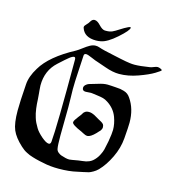

<svg xmlns="http://www.w3.org/2000/svg" viewBox="-131 -1051 1041 1146"><g transform="rotate(15 389.5 -477.5)"><path d="M311.5 -927.7Q311.5 -927.7 316.4 -927.7Q332 -927.7 352.5 -905.8Q373 -883.8 389.6 -882.8H398.4Q419.9 -882.8 435.1 -889.6Q450.2 -896.5 474.1 -912.1Q498 -927.7 518.6 -937.5Q526.4 -941.4 531.2 -941.4Q535.2 -941.4 535.2 -938.5Q535.2 -921.9 478.5 -871.6Q421.9 -821.3 382.8 -814.5Q368.2 -811.5 353.5 -811.5Q281.2 -811.5 263.7 -865.2Q262.7 -867.2 262.7 -870.1Q262.7 -875 266.1 -879.9Q269.5 -884.8 275.4 -890.6Q281.2 -896.5 284.2 -900.4Q286.1 -903.3 290 -909.2Q293.9 -915 295.9 -918Q297.9 -920.9 302.2 -923.8Q306.6 -926.8 311.5 -927.7ZM348.6 -304.7Q348.6 -311.5 354.5 -320.8Q360.4 -330.1 370.1 -342.8Q379.9 -355.5 383.8 -360.4Q384.8 -361.3 388.2 -367.7Q391.6 -374 393.6 -376Q395.5 -377.9 400.4 -381.8Q405.3 -385.7 411.1 -387.2Q417 -388.7 425.8 -388.7Q434.6 -388.7 443.8 -385.7Q453.1 -382.8 458.5 -379.9Q463.9 -377 475.6 -370.1Q487.3 -363.3 492.2 -360.4Q494.1 -359.4 500.5 -356Q506.8 -352.5 509.3 -351.1Q511.7 -349.6 516.6 -346.2Q521.5 -342.8 523.4 -339.8Q525.4 -336.9 526.9 -332Q528.3 -327.1 528.3 -321.3Q528.3 -315.4 525.4 -309.1Q522.5 -302.7 520 -299.8Q517.6 -296.9 509.8 -289.1Q502 -281.2 501 -279.3Q470.7 -248 451.2 -248Q444.3 -248 438 -250.5Q431.6 -252.9 423.3 -257.3Q415 -261.7 411.1 -263.7Q348.6 -290 348.6 -304.7ZM262.7 -668.9Q262.7 -683.6 253.9 -683.6Q249 -683.6 240.7 -679.2Q232.4 -674.8 222.2 -666Q211.9 -657.2 203.1 -649.9Q194.3 -642.6 183.1 -631.8Q171.9 -621.1 167 -617.2Q103.5 -559.6 103.5 -466.8Q103.5 -456.1 105.5 -437Q107.4 -418 107.4 -417Q108.4 -408.2 109.9 -385.3Q111.3 -362.3 111.8 -353.5Q112.3 -344.7 114.7 -326.7Q117.2 -308.6 119.6 -298.3Q122.1 -288.1 126.5 -272.9Q130.9 -257.8 137.7 -244.1Q144.5 -230.5 153.3 -215.8Q166 -194.3 195.3 -168.9Q224.6 -143.6 241.2 -143.6Q252 -143.6 253.9 -159.2Q262.7 -248 262.7 -668.9ZM538.1 -654.3Q499 -654.3 450.2 -671.9Q401.4 -689.5 396.5 -690.4Q384.8 -693.4 356.9 -705.6Q329.1 -717.8 319.3 -717.8Q305.7 -717.8 305.7 -704.1Q304.7 -677.7 300.3 -607.4Q295.9 -537.1 295.9 -494.1Q295.9 -474.6 296.9 -447.3Q297.9 -419.9 297.9 -383.8Q297.9 -354.5 296.9 -294.4Q295.9 -234.4 295.9 -209Q295.9 -148.4 299.8 -128.9Q301.8 -115.2 313 -106.4Q324.2 -97.7 332 -95.2Q339.8 -92.8 360.4 -86.9Q373 -84 383.8 -84Q390.6 -84 438.5 -92.8Q447.3 -93.8 461.9 -95.7Q476.6 -97.7 483.9 -99.1Q491.2 -100.6 502 -105Q512.7 -109.4 522.5 -117.2Q543 -134.8 555.2 -158.2Q567.4 -181.6 570.8 -196.3Q574.2 -210.9 582 -249Q590.8 -299.8 590.8 -322.3Q590.8 -359.4 576.2 -399.4Q558.6 -447.3 512.7 -476.6Q498 -486.3 483.9 -490.2Q469.7 -494.1 449.2 -496.6Q428.7 -499 417 -501Q413.1 -502 406.2 -502Q400.4 -502 389.6 -501Q378.9 -500 374 -500Q352.5 -500 352.5 -518.6Q352.5 -529.3 361.3 -537.6Q370.1 -545.9 379.9 -549.3Q389.6 -552.7 408.2 -557.6Q426.8 -562.5 434.6 -565.4Q464.8 -575.2 489.3 -575.2Q503.9 -575.2 512.7 -574.2Q520.5 -573.2 540.5 -572.3Q560.5 -571.3 568.8 -569.8Q577.1 -568.4 591.3 -564.5Q605.5 -560.5 615.2 -553.2Q625 -545.9 632.8 -534.2Q674.8 -474.6 674.8 -389.6Q674.8 -363.3 668.9 -291Q664.1 -230.5 635.7 -171.4Q607.4 -112.3 570.3 -74.2Q557.6 -61.5 542 -52.7Q526.4 -43.9 517.1 -41Q507.8 -38.1 482.9 -33.2Q458 -28.3 450.2 -26.4Q401.4 -14.6 335.9 -14.6Q282.2 -14.6 240.2 -24.4Q234.4 -25.4 215.8 -29.3Q197.3 -33.2 191.4 -35.2Q185.5 -37.1 171.4 -41Q157.2 -44.9 149.9 -48.3Q142.6 -51.8 131.3 -57.1Q120.1 -62.5 110.8 -69.3Q101.6 -76.2 91.8 -85Q44.9 -127.9 27.8 -168Q10.7 -208 10.7 -287.1Q10.7 -340.8 18.6 -450.2Q21.5 -500 56.6 -556.6Q108.4 -644.5 254.9 -722.7Q268.6 -730.5 289.6 -746.6Q310.5 -762.7 327.6 -772Q344.7 -781.2 361.3 -781.2Q373 -781.2 383.8 -777.3Q411.1 -767.6 483.4 -752.9Q501 -749 524.4 -744.1Q547.9 -739.3 558.6 -737.3Q569.3 -735.4 584 -733.4Q598.6 -731.4 613.3 -731.4Q646.5 -731.4 708 -741.2Q714.8 -742.2 729 -748Q743.2 -753.9 751 -753.9Q758.8 -753.9 769 -749.5Q779.3 -745.1 779.3 -741.2Q779.3 -737.3 746.6 -717.3Q713.9 -697.3 653.8 -675.8Q593.8 -654.3 538.1 -654.3Z"/></g></svg>

Font: Isabella
Style: Medium
Weight: 500
Designer: John Stracke
Version: Version 001.202